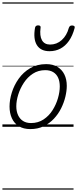

<svg xmlns="http://www.w3.org/2000/svg" viewBox="-20 -1050 639 1590"><path d="M231 19Q175 19 136.5 -4.5Q98 -28 78.5 -70.5Q59 -113 59 -168Q59 -223 78 -284Q97 -345 135 -398.5Q173 -452 230 -485.5Q287 -519 363 -519Q417 -519 455 -496.5Q493 -474 513 -433.5Q533 -393 533 -339Q533 -298 521.5 -249.5Q510 -201 486.5 -153.5Q463 -106 426.5 -67Q390 -28 341.5 -4.5Q293 19 231 19ZM237 -31Q296 -31 341 -61Q386 -91 415.5 -138Q445 -185 460 -237Q475 -289 475 -334Q475 -376 461.5 -406Q448 -436 421 -452.5Q394 -469 355 -469Q297 -469 252.5 -440Q208 -411 177.5 -364.5Q147 -318 131 -266.5Q115 -215 115 -170Q115 -128 129.5 -96.5Q144 -65 171 -48Q198 -31 237 -31ZM390 -626Q317 -626 285.5 -676.5Q254 -727 270 -820Q272 -830 278.5 -835Q285 -840 296 -840Q308 -840 313 -834.5Q318 -829 316 -820Q307 -753 327.5 -717Q348 -681 395 -681Q450 -681 491.5 -718.5Q533 -756 550 -819Q554 -830 560 -834.5Q566 -839 577 -839Q589 -839 595 -833.5Q601 -828 598 -818Q581 -754 551 -711.5Q521 -669 480.5 -647.5Q440 -626 390 -626ZM0 510H589V520H0ZM0 -20H589V0H0ZM0 -505H589V-500H0ZM0 -1030H589V-1020H0Z"/></svg>

Font: Playwrite CO Guides
Style: Regular
Weight: 400
Designer: Veronika Burian, José Scaglione
Foundry: TypeTogether
Version: Version 1.003